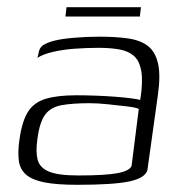

<svg xmlns="http://www.w3.org/2000/svg" viewBox="-20 -507 509 534"><path d="M195 7Q139 7 105 0.5Q71 -6 53.5 -20.5Q36 -35 32.5 -59Q29 -83 34 -118Q41 -169 57.5 -195.5Q74 -222 106.5 -232Q139 -242 192 -242Q217 -242 245.5 -241Q274 -240 300 -238Q326 -236 345 -233.5Q364 -231 370 -229Q378 -279 373 -308.5Q368 -338 352.5 -351.5Q337 -365 312 -369.5Q287 -374 254 -374Q221 -374 187.5 -371.5Q154 -369 126.5 -362.5Q99 -356 84 -346L87 -357Q89 -376 103.5 -383.5Q118 -391 132 -394Q151 -399 186 -402Q221 -405 256 -405Q303 -405 337 -400Q371 -395 391.5 -379Q412 -363 419.5 -330.5Q427 -298 419 -242L390 -34Q384 -12 340 -2.5Q296 7 195 7ZM198 -19Q274 -19 307.5 -25.5Q341 -32 346 -46L366 -204Q359 -208 334 -211Q309 -214 280 -217Q251 -220 230 -220Q182 -220 151.5 -214.5Q121 -209 105.5 -188Q90 -167 84 -120Q79 -86 84.5 -63.5Q90 -41 115.5 -30Q141 -19 198 -19ZM162 -461 165 -487H372L369 -461Z"/></svg>

Font: Genos Light
Style: Italic
Weight: 300
Italic angle: -8°
Designer: Robert E. Leuschke
Foundry: Robert E. Leuschke
Version: Version 1.010